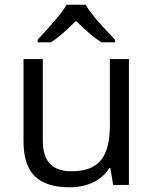

<svg xmlns="http://www.w3.org/2000/svg" viewBox="-20 -786 654 816"><path d="M162 -535V-188Q162 -123 192 -90.5Q222 -58 285 -58Q369 -58 408 -104Q447 -150 447 -254V-535H528V0H461L449 -72H445Q420 -32 376 -11Q332 10 275 10Q177 10 128.5 -36.5Q80 -83 80 -185V-535ZM140 -617Q202 -684 227 -715Q252 -746 263 -766H344Q355 -746 381.5 -713.5Q408 -681 469 -617V-606H411Q368 -633 303 -697Q237 -631 196 -606H140Z"/></svg>

Font: Stephens Clock
Style: Regular
Weight: 400
Designer: Peter Wiegel (catfonts.de) with slight modifications by DT1.org
Version: Version 0.9.1